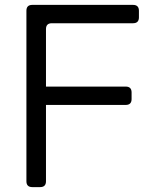

<svg xmlns="http://www.w3.org/2000/svg" viewBox="-20 -765 621 785"><path d="M112 0Q88 0 88 -24V-721Q88 -745 112 -745H524Q548 -745 548 -721V-694Q548 -670 524 -670H192Q168 -670 168 -646V-411H494Q518 -411 518 -387V-360Q518 -336 494 -336H168V-24Q168 0 144 0Z"/></svg>

Font: Pitagon Sans Text
Style: Regular
Weight: 400
Designer: Travis Tran
Foundry: Pitagon
Version: Version 1.001; ttfautohint (v1.8.4.7-5d5b);gftools[0.9.26]